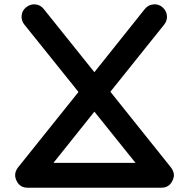

<svg xmlns="http://www.w3.org/2000/svg" viewBox="-20 -813 873 891"><path d="M56.6 25.4C66.9 47.4 84 58.1 107.9 58.1H729C752.9 58.1 770 47.4 780.3 25.4C784.7 16.6 787.1 7.8 787.1 -0.5C786.6 -12.7 782.2 -23.9 773.9 -35.2L492.2 -387.2L742.2 -699.2C750.5 -710 754.9 -721.7 754.9 -734.9C754.9 -737.3 754.9 -739.3 754.4 -741.7C752.9 -756.8 745.6 -769.5 733.4 -779.8C723.1 -788.6 710.9 -793 697.8 -793C695.3 -793 693.4 -793 690.9 -792.5C674.8 -791 662.1 -783.7 651.9 -771L418 -478L183.1 -771C172.9 -783.7 160.2 -791 144.5 -792.5C142.1 -793 140.1 -793 137.7 -793C124.5 -792.5 112.8 -788.1 102.1 -779.8C89.4 -770 82 -757.3 80.6 -741.7C80.1 -739.3 80.1 -737.3 80.1 -734.9C80.1 -721.7 84.5 -710 92.8 -699.2L344.2 -386.2L63 -35.2C54.7 -23.9 50.3 -12.7 50.3 -0.5C50.3 7.8 52.2 16.1 56.6 25.4ZM418 -294.9 608.9 -57.1H228Z"/></svg>

Font: Nemoy
Style: Bold
Weight: 700
Designer: BSozoo
Foundry: BSozoo
Version: Version 001.000